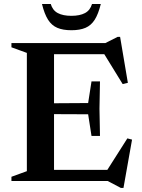

<svg xmlns="http://www.w3.org/2000/svg" viewBox="-20 -886 693 940"><path d="M469.5 -487.5 467 -354 469.5 -220.5H428L411.5 -326.5L176.5 -327.5V-380L411.5 -381.5L428 -487.5ZM606 -480.5 580.5 -474.5 479 -639.5 520.5 -620.5H172V-675H495.5L556 -705.5H568ZM493.5 -35.5 603.5 -208.5 626.5 -202.5 584.5 34H571.5L507 0H172V-54.5H527ZM36 0V-20.5L111.5 -48V-627L36 -654.5V-675H244.5V0ZM329.5 -808.5Q370.5 -808.5 396 -822Q421.5 -835.5 430.5 -866.5H473.5Q461.5 -817.5 443.8 -789.5Q426 -761.5 398.5 -749.8Q371 -738 329.5 -738Q288 -738 260.5 -749.8Q233 -761.5 215.2 -789.5Q197.5 -817.5 185.5 -866.5H228.5Q237.5 -835.5 263 -822Q288.5 -808.5 329.5 -808.5Z"/></svg>

Font: Newsreader 24pt SemiBold
Style: Regular
Weight: 600
Designer: Hugues Gentile
Foundry: Production Type
Version: Version 1.003